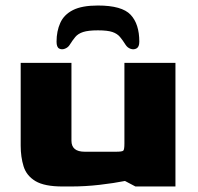

<svg xmlns="http://www.w3.org/2000/svg" viewBox="-20 -676 716 696"><path d="M207 0Q141 0 108.5 -19.5Q76 -39 65.5 -73Q55 -107 55 -148V-448H239V-166Q239 -126 287 -126H401Q423 -126 427 -130Q431 -134 431 -156V-448H616V0H471L433 -20Q393 -12 341 -6Q289 0 236 0ZM335 -656Q277 -656 244.5 -639.5Q212 -623 198.5 -593Q185 -563 185 -525Q185 -505 194.5 -500Q204 -495 215.5 -499.5Q227 -504 233 -514Q243 -530 253 -542Q263 -554 281.5 -560Q300 -566 335 -566Q370 -566 387.5 -560Q405 -554 415 -542Q425 -530 435 -514Q442 -503 453.5 -499Q465 -495 475 -500.5Q485 -506 485 -525Q485 -589 453.5 -622.5Q422 -656 335 -656Z"/></svg>

Font: Goldman
Style: Bold
Weight: 700
Designer: Jaikishan Patel
Version: Version 1.000; ttfautohint (v1.8.3)